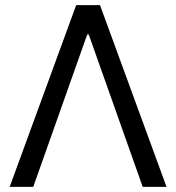

<svg xmlns="http://www.w3.org/2000/svg" viewBox="-20 -727 686 747"><path d="M17.6 0 276.4 -707H369.1L627.9 0H535.2L325.2 -592.8H319.3L109.4 0Z"/></svg>

Font: Pretendard Std
Style: Regular
Weight: 400
Designer: Base glyphs from Inter by Rasmus Andersson; Hangeul glyphs from Noto Sans CJK(Source Han Sans) by Jang Soo-young and Kan
Foundry: Kil Hyung-jin
Version: Version 1.309